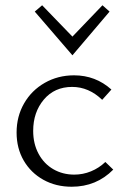

<svg xmlns="http://www.w3.org/2000/svg" viewBox="-20 -704 475 729"><path d="M112 -660 140 -684 255 -565 369 -684 396 -660 255 -494ZM43 -201Q43 -262 71.5 -311.5Q100 -361 150 -389.5Q200 -418 261 -418Q343 -418 403 -364L368 -325Q317 -374 254 -374Q187 -374 146.5 -326Q106 -278 106 -207Q106 -158 126.5 -120Q147 -82 182.5 -61.5Q218 -41 262 -41Q295 -41 325.5 -53.5Q356 -66 380 -89L410 -60Q346 5 252 5Q192 5 144.5 -21.5Q97 -48 70 -94.5Q43 -141 43 -201Z"/></svg>

Font: Isabella Sans
Style: Regular
Weight: 400
Designer: Original fonts by Christian Thalmann (Catharsis Fonts), Modifications by Cristiano Sobral
Version: Version 0.002;July 12, 2020;FontCreator 13.0.0.2655 64-bit; 